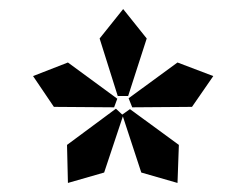

<svg xmlns="http://www.w3.org/2000/svg" viewBox="-20 -740 544 424"><path d="M451 -572 404 -504 272 -503 264 -523 372 -602ZM304 -655 263 -528H240L200 -655L252 -720ZM375 -420 372 -336 292 -359 250 -487 267 -499ZM239 -522 232 -503 99 -504 53 -572 130 -602ZM252 -485 210 -359 130 -336 128 -420 236 -500Z"/></svg>

Font: Apparatus SIL
Style: Bold Italic
Weight: 700
Italic angle: -11°
Version: Version 1.0